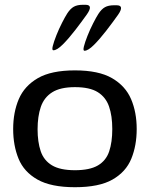

<svg xmlns="http://www.w3.org/2000/svg" viewBox="-20 -772 626 802"><path d="M293 10Q193 10 136.5 -22Q80 -54 57.5 -109Q35 -164 35 -233Q35 -303 58.5 -358Q82 -413 138 -445.5Q194 -478 293 -478Q392 -478 448 -445.5Q504 -413 527.5 -358Q551 -303 551 -233Q551 -164 528.5 -109Q506 -54 450 -22Q394 10 293 10ZM293 -61Q355 -61 389 -81Q423 -101 436 -139.5Q449 -178 449 -233Q449 -288 435.5 -327Q422 -366 388.5 -387Q355 -408 293 -408Q232 -408 198 -386.5Q164 -365 150.5 -325.5Q137 -286 137 -232Q137 -179 150 -140.5Q163 -102 197 -81.5Q231 -61 293 -61ZM333 -560Q326 -560 330.5 -578Q335 -596 345.5 -622.5Q356 -649 369 -674.5Q382 -700 391 -714Q404 -734 418.5 -742Q433 -750 456 -750H467Q501 -750 473 -710Q451 -679 424 -644Q397 -609 372.5 -584.5Q348 -560 333 -560ZM203 -562Q196 -562 200.5 -580Q205 -598 215.5 -624.5Q226 -651 239 -676.5Q252 -702 261 -716Q274 -736 288.5 -744Q303 -752 326 -752H337Q371 -752 343 -712Q321 -681 294 -646Q267 -611 242.5 -586.5Q218 -562 203 -562Z"/></svg>

Font: Red Rose
Style: Regular
Weight: 400
Designer: Jaikishan Patel
Version: Version 2.000; ttfautohint (v1.8.3)